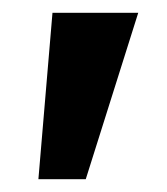

<svg xmlns="http://www.w3.org/2000/svg" viewBox="-20 -720 261 300"><path d="M40 -440 62 -700H196L114 -440Z"/></svg>

Font: Our Lexend Medium
Style: Regular
Weight: 500
Designer: Bonnie Shaver-Troup, Thomas Jockin
Foundry: Lexend
Version: Version 1.007